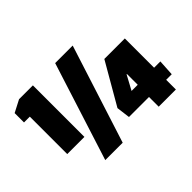

<svg xmlns="http://www.w3.org/2000/svg" viewBox="-113 -883 1146 1146"><g transform="rotate(-45 459.5 -310.5)"><path d="M574 -621 375 0H228L426 -621ZM238 -186H93V-502H44V-581L121 -621H238ZM871 -82H824V0H679V-82H510L499 -168L651 -431H824V-184H877ZM683 -181V-272H680L631 -181Z"/></g></svg>

Font: Passion One
Style: Bold
Weight: 700
Designer: Alejandro Lo Celso
Foundry: Fontstage
Version: Version 1.002